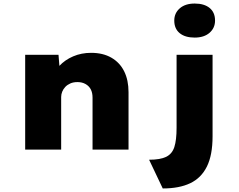

<svg xmlns="http://www.w3.org/2000/svg" viewBox="-20 -844 1350 1083"><path d="M122 0V-535H310L320 -411L273 -398Q284 -439 315 -472.5Q346 -506 392.5 -526Q439 -546 494 -546Q561 -546 608.5 -518.5Q656 -491 680.5 -441.5Q705 -392 705 -324V0H502V-293Q502 -321 492 -340Q482 -359 462.5 -370Q443 -381 417 -381Q394 -381 377 -373.5Q360 -366 348.5 -354Q337 -342 331 -327Q325 -312 325 -297V0H224Q181 0 155.5 0Q130 0 122 0ZM898 219 821 57Q884 57 917.5 40.5Q951 24 963.5 -15Q976 -54 976 -123V-535H1179V-75Q1179 31 1147 95.5Q1115 160 1053 189.5Q991 219 898 219ZM1078 -632Q1024 -632 993.5 -657Q963 -682 963 -728Q963 -770 994 -797Q1025 -824 1078 -824Q1132 -824 1162.5 -799Q1193 -774 1193 -728Q1193 -686 1162 -659Q1131 -632 1078 -632Z"/></svg>

Font: Lexend Exa Black
Style: Regular
Weight: 900
Designer: Bonnie Shaver-Troup, Thomas Jockin
Foundry: Lexend
Version: Version 1.007